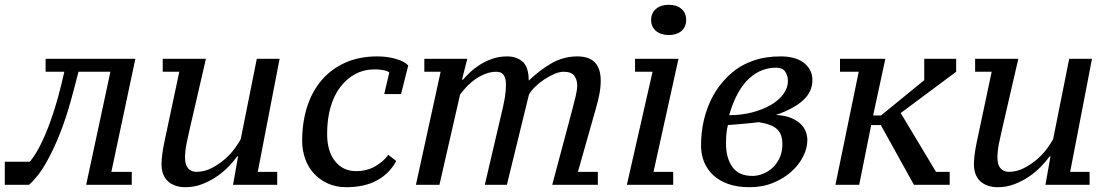

<svg xmlns="http://www.w3.org/2000/svg" viewBox="-45 -770 4620 800"><path d="M415 -471 314 0H407H504V-54H419L519 -525H145V-471H223C215.7 -437.7 207.2 -403.2 197.5 -367.5C187.8 -331.8 177 -297.3 165 -264C153 -230.7 139.8 -199.3 125.5 -170C111.2 -140.7 95.7 -116 79 -96H-25V0H76C102.7 -24 126.7 -55 148 -93C169.3 -131 188.5 -171.8 205.5 -215.5C222.5 -259.2 237.2 -303.3 249.5 -348C261.8 -392.7 272.7 -433.7 282 -471Z M1110 -54H1029L1120 -525H1025L958 -190C952.7 -180 944.5 -167.3 933.5 -152C922.5 -136.7 908.8 -121.8 892.5 -107.5C876.2 -93.2 857.8 -80.7 837.5 -70C817.2 -59.3 795.7 -54 773 -54C759 -54 747.7 -58.8 739 -68.5C730.3 -78.2 726 -93 726 -113C726 -131.7 728 -150.8 732 -170.5C736 -190.2 740 -208.7 744 -226L813 -525H633V-471H702L639 -174C635 -154.7 632.2 -137.5 630.5 -122.5C628.8 -107.5 628 -95.3 628 -86C628 -54.7 637 -30.8 655 -14.5C673 1.8 697.3 10 728 10C752 10 774.8 5.8 796.5 -2.5C818.2 -10.8 838.2 -21.2 856.5 -33.5C874.8 -45.8 891.3 -59.5 906 -74.5C920.7 -89.5 933 -104 943 -118H947L926 0H1110Z M1606 -99 1573 -125C1559 -105.7 1540.5 -89.5 1517.5 -76.5C1494.5 -63.5 1468 -57 1438 -57C1402 -57 1373 -70.8 1351 -98.5C1329 -126.2 1318 -164 1318 -212C1318 -252.7 1322.7 -289.5 1332 -322.5C1341.3 -355.5 1354.8 -383.7 1372.5 -407C1390.2 -430.3 1411.2 -448.5 1435.5 -461.5C1459.8 -474.5 1487 -481 1517 -481C1527 -481 1538.2 -480 1550.5 -478C1562.8 -476 1571.7 -472.7 1577 -468L1556 -378H1626L1656 -497C1646 -508.3 1629 -517.5 1605 -524.5C1581 -531.5 1555 -535 1527 -535C1477.7 -535 1433.7 -526.5 1395 -509.5C1356.3 -492.5 1323.5 -468.5 1296.5 -437.5C1269.5 -406.5 1249 -369.3 1235 -326C1221 -282.7 1214 -235 1214 -183C1214 -157 1218.2 -132.2 1226.5 -108.5C1234.8 -84.8 1247 -64.3 1263 -47C1279 -29.7 1298.3 -15.8 1321 -5.5C1343.7 4.8 1369.3 10 1398 10C1448.7 10 1491.3 0.5 1526 -18.5C1560.7 -37.5 1587.3 -64.3 1606 -99Z M2340 -315 2256 0H2446V-54H2363L2437 -315C2443.7 -337.7 2448.8 -358.7 2452.5 -378C2456.2 -397.3 2458 -416 2458 -434C2458 -501.3 2425.7 -535 2361 -535C2323 -535 2287.7 -525.8 2255 -507.5C2222.3 -489.2 2190 -464.7 2158 -434C2158 -471.3 2149.7 -497.5 2133 -512.5C2116.3 -527.5 2094.7 -535 2068 -535C2046 -535 2025.5 -531.7 2006.5 -525C1987.5 -518.3 1970.3 -510.2 1955 -500.5C1939.7 -490.8 1926 -480.3 1914 -469C1902 -457.7 1892 -447.3 1884 -438H1880L1902 -525H1723V-471H1791L1688 0H1786L1872 -376C1881.3 -388.7 1891.5 -400.7 1902.5 -412C1913.5 -423.3 1925.5 -433.3 1938.5 -442C1951.5 -450.7 1965.2 -457.7 1979.5 -463C1993.8 -468.3 2008.3 -471 2023 -471C2037.7 -471 2048 -466.3 2054 -457C2060 -447.7 2063 -435.3 2063 -420C2063 -398.7 2061.2 -377.8 2057.5 -357.5C2053.8 -337.2 2049.3 -316.3 2044 -295L1975 0H2067L2159 -376C2165 -386.7 2173.8 -397.7 2185.5 -409C2197.2 -420.3 2209.8 -430.5 2223.5 -439.5C2237.2 -448.5 2251 -456 2265 -462C2279 -468 2291.7 -471 2303 -471C2324.3 -471 2339.2 -465.7 2347.5 -455C2355.8 -444.3 2360 -430.3 2360 -413C2360 -401.7 2357.8 -386.8 2353.5 -368.5C2349.2 -350.2 2344.7 -332.3 2340 -315Z M2601 -471H2674L2567 0H2760V-54H2678L2782 -525H2601ZM2668 -687C2668 -667.7 2674.8 -652.3 2688.5 -641C2702.2 -629.7 2719.7 -624 2741 -624C2763.7 -624 2781.5 -629.7 2794.5 -641C2807.5 -652.3 2814 -667.7 2814 -687C2814 -706.3 2807.5 -721.7 2794.5 -733C2781.5 -744.3 2763.7 -750 2741 -750C2719.7 -750 2702.2 -744.3 2688.5 -733C2674.8 -721.7 2668 -706.3 2668 -687Z M3340 -436C3340 -452.7 3336.5 -467.2 3329.5 -479.5C3322.5 -491.8 3313.2 -502.2 3301.5 -510.5C3289.8 -518.8 3276 -525 3260 -529C3244 -533 3227 -535 3209 -535C3167 -535 3130.7 -529.8 3100 -519.5C3069.3 -509.2 3043 -496 3021 -480C3000.3 -464.7 2981.2 -446.5 2963.5 -425.5C2945.8 -404.5 2930.5 -380.7 2917.5 -354C2904.5 -327.3 2894.3 -298 2887 -266C2879.7 -234 2876 -199.7 2876 -163C2876 -138.3 2880.3 -115.5 2889 -94.5C2897.7 -73.5 2910.5 -55.2 2927.5 -39.5C2944.5 -23.8 2965.5 -11.7 2990.5 -3C3015.5 5.7 3044.7 10 3078 10C3114 10 3146.7 4 3176 -8C3205.3 -20 3230.7 -35.5 3252 -54.5C3273.3 -73.5 3289.8 -94.7 3301.5 -118C3313.2 -141.3 3319 -164.3 3319 -187C3319 -197.7 3316.8 -209 3312.5 -221C3308.2 -233 3300.8 -244 3290.5 -254C3280.2 -264 3266.7 -272.3 3250 -279C3233.3 -285.7 3212.7 -289.7 3188 -291C3236.7 -307.7 3274.2 -327.8 3300.5 -351.5C3326.8 -375.2 3340 -403.3 3340 -436ZM3215 -169C3215 -148.3 3211.3 -129.8 3204 -113.5C3196.7 -97.2 3187 -83.3 3175 -72C3163 -60.7 3149.5 -52 3134.5 -46C3119.5 -40 3104.7 -37 3090 -37C3052 -37 3024.2 -49.5 3006.5 -74.5C2988.8 -99.5 2980 -132 2980 -172C2980 -203.3 2982.7 -229 2988 -249C2998 -249.7 3008.8 -250.5 3020.5 -251.5L3055 -254.5L3088 -257.5C3098.7 -258.5 3108 -259.7 3116 -261C3151.3 -255.7 3176.7 -246.2 3192 -232.5C3207.3 -218.8 3215 -197.7 3215 -169ZM3188 -488C3206.7 -488 3219.7 -482.3 3227 -471C3234.3 -459.7 3238 -446.7 3238 -432C3238 -413.3 3231.7 -395.3 3219 -378C3206.3 -360.7 3188.8 -345.5 3166.5 -332.5C3144.2 -319.5 3118.2 -309.2 3088.5 -301.5C3058.8 -293.8 3027 -290 2993 -290C3003.7 -326.7 3016.2 -357.7 3030.5 -383C3044.8 -408.3 3060.5 -428.7 3077.5 -444C3094.5 -459.3 3112.3 -470.5 3131 -477.5C3149.7 -484.5 3168.7 -488 3188 -488Z M3625 -249 3763 0H3912V-54H3855L3708 -299L3939 -471V-525H3806V-436L3626 -289H3593L3644 -525H3455V-471H3533L3436 0H3535L3585 -249Z M4495 -54H4414L4505 -525H4410L4343 -190C4337.7 -180 4329.5 -167.3 4318.5 -152C4307.5 -136.7 4293.8 -121.8 4277.5 -107.5C4261.2 -93.2 4242.8 -80.7 4222.5 -70C4202.2 -59.3 4180.7 -54 4158 -54C4144 -54 4132.7 -58.8 4124 -68.5C4115.3 -78.2 4111 -93 4111 -113C4111 -131.7 4113 -150.8 4117 -170.5C4121 -190.2 4125 -208.7 4129 -226L4198 -525H4018V-471H4087L4024 -174C4020 -154.7 4017.2 -137.5 4015.5 -122.5C4013.8 -107.5 4013 -95.3 4013 -86C4013 -54.7 4022 -30.8 4040 -14.5C4058 1.8 4082.3 10 4113 10C4137 10 4159.8 5.8 4181.5 -2.5C4203.2 -10.8 4223.2 -21.2 4241.5 -33.5C4259.8 -45.8 4276.3 -59.5 4291 -74.5C4305.7 -89.5 4318 -104 4328 -118H4332L4311 0H4495Z"/></svg>

Font: PT Serif Caption
Style: Italic
Weight: 400
Italic angle: -12°
Designer: A.Korolkova, O.Umpeleva, V.Yefimov
Foundry: ParaType Ltd
Version: Version 1.000W OFL